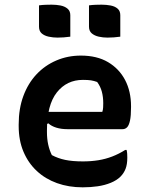

<svg xmlns="http://www.w3.org/2000/svg" viewBox="-20 -788 640 822"><path d="M326 -550Q395 -550 442.5 -522Q490 -494 515.5 -445.5Q541 -397 541 -333V-329Q541 -292 536.5 -271.5Q532 -251 524 -243Q516 -235 505 -235H268Q242 -235 221 -241.5Q200 -248 187 -260L167 -250L170 -309H418Q421 -318 421.5 -328Q422 -338 422 -346Q422 -373 416 -395.5Q410 -418 396 -437Q382 -442 369.5 -444Q357 -446 335 -446Q266 -446 223.5 -392.5Q181 -339 181 -230V-223Q181 -193 186.5 -168.5Q192 -144 202 -124Q228 -110 259 -103.5Q290 -97 335 -97Q370 -97 401 -102Q432 -107 460.5 -118Q489 -129 516 -146H522Q524 -138 524.5 -130Q525 -122 525 -113Q525 -84 517.5 -65Q510 -46 496 -32Q480 -16 454.5 -5.5Q429 5 398.5 9.5Q368 14 334 14Q274 14 224 -4Q174 -22 137.5 -56Q101 -90 80.5 -138.5Q60 -187 60 -248V-255Q60 -323 80 -377Q100 -431 136 -469.5Q172 -508 221 -529Q270 -550 326 -550ZM147 -765Q160 -767 174.5 -767.5Q189 -768 201 -768Q221 -768 239 -764.5Q257 -761 269 -751Q281 -741 281 -723V-631Q268 -629 253 -628Q238 -627 226 -627Q207 -627 188.5 -631Q170 -635 158.5 -645Q147 -655 147 -674ZM361 -765Q374 -767 389 -767.5Q404 -768 415 -768Q435 -768 453.5 -764.5Q472 -761 483.5 -751Q495 -741 495 -723V-631Q482 -629 467.5 -628Q453 -627 440 -627Q421 -627 403 -631Q385 -635 373 -645Q361 -655 361 -674Z"/></svg>

Font: Recursive Casual SemiBold
Style: Regular
Weight: 600
Version: Version 1.047